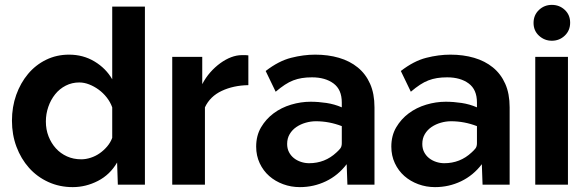

<svg xmlns="http://www.w3.org/2000/svg" viewBox="-20 -757 2408 787"><path d="M278 10Q224 10 178 -11Q132 -32 99 -69Q66 -106 47.5 -155.5Q29 -205 29 -262Q29 -319 46.5 -368Q64 -417 95 -454Q126 -491 169 -512Q212 -533 263 -533Q321 -533 367.5 -505Q414 -477 440 -432V-730H574V0H463L460 -91Q431 -41 381.5 -15.5Q332 10 278 10ZM313 -104Q332 -104 352 -110.5Q372 -117 389 -129Q406 -141 419.5 -157Q433 -173 440 -192V-317Q432 -339 417.5 -357.5Q403 -376 384.5 -389.5Q366 -403 345.5 -411Q325 -419 305 -419Q275 -419 249.5 -406Q224 -393 206 -370.5Q188 -348 178 -319Q168 -290 168 -259Q168 -226 179 -198Q190 -170 209 -149Q228 -128 254.5 -116Q281 -104 313 -104Z M998 -408Q937 -407 889 -384.5Q841 -362 820 -317V0H686V-524H809V-412Q823 -439 842 -460.5Q861 -482 883 -498Q905 -514 927.5 -522.5Q950 -531 971 -531Q982 -531 987.5 -531Q993 -531 998 -530Z M1209 10Q1173 10 1140.5 -2Q1108 -14 1083.5 -35.5Q1059 -57 1044.5 -88Q1030 -119 1030 -156Q1030 -201 1050 -235Q1070 -269 1101.5 -292.5Q1133 -316 1173 -328Q1213 -340 1253 -340Q1285 -340 1318 -335Q1351 -330 1381 -317V-337Q1381 -390 1347 -415Q1313 -440 1259 -440Q1236 -440 1217.5 -437Q1199 -434 1182 -427.5Q1165 -421 1147.5 -409.5Q1130 -398 1110 -381L1069 -466Q1122 -507 1173 -520Q1224 -533 1272 -533Q1325 -533 1369.5 -520Q1414 -507 1446.5 -480.5Q1479 -454 1497 -413.5Q1515 -373 1515 -317V0H1404L1401 -84Q1366 -38 1316 -14Q1266 10 1209 10ZM1247 -88Q1312 -88 1359 -132Q1368 -140 1374.5 -148Q1381 -156 1381 -170V-240Q1329 -260 1275 -260Q1254 -260 1233 -254Q1212 -248 1195 -236.5Q1178 -225 1167.5 -207.5Q1157 -190 1157 -167Q1157 -148 1164.5 -133.5Q1172 -119 1184.5 -109Q1197 -99 1213.5 -93.5Q1230 -88 1247 -88Z M1763 10Q1727 10 1694.5 -2Q1662 -14 1637.5 -35.5Q1613 -57 1598.5 -88Q1584 -119 1584 -156Q1584 -201 1604 -235Q1624 -269 1655.5 -292.5Q1687 -316 1727 -328Q1767 -340 1807 -340Q1839 -340 1872 -335Q1905 -330 1935 -317V-337Q1935 -390 1901 -415Q1867 -440 1813 -440Q1790 -440 1771.5 -437Q1753 -434 1736 -427.5Q1719 -421 1701.5 -409.5Q1684 -398 1664 -381L1623 -466Q1676 -507 1727 -520Q1778 -533 1826 -533Q1879 -533 1923.5 -520Q1968 -507 2000.5 -480.5Q2033 -454 2051 -413.5Q2069 -373 2069 -317V0H1958L1955 -84Q1920 -38 1870 -14Q1820 10 1763 10ZM1801 -88Q1866 -88 1913 -132Q1922 -140 1928.5 -148Q1935 -156 1935 -170V-240Q1883 -260 1829 -260Q1808 -260 1787 -254Q1766 -248 1749 -236.5Q1732 -225 1721.5 -207.5Q1711 -190 1711 -167Q1711 -148 1718.5 -133.5Q1726 -119 1738.5 -109Q1751 -99 1767.5 -93.5Q1784 -88 1801 -88Z M2174 0V-524H2308V0ZM2317 -664Q2317 -632 2295 -611Q2273 -590 2242 -590Q2212 -590 2189.5 -610.5Q2167 -631 2167 -663Q2167 -695 2189 -716Q2211 -737 2242 -737Q2273 -737 2295 -716.5Q2317 -696 2317 -664Z"/></svg>

Font: IngvarSans
Style: Bold
Weight: 700
Version: Version 3.000